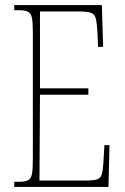

<svg xmlns="http://www.w3.org/2000/svg" viewBox="-20 -734 489 754"><path d="M36 0V-20H53Q78 -20 90 -26Q102 -32 105.5 -51Q109 -70 109 -108V-606Q109 -645 105.5 -663.5Q102 -682 90 -688Q78 -694 53 -694H36V-714H380L385 -550H365L363 -600Q361 -641 356.5 -660Q352 -679 336.5 -684Q321 -689 287 -689H137V-387H327V-362H137L135 -25H314Q347 -25 361 -29.5Q375 -34 379.5 -49Q384 -64 386 -94L390 -164H410L406 0Z"/></svg>

Font: Noto Serif Tamil ExtraCondensed Thin
Style: Italic
Weight: 100
Width: 2
Italic angle: -12°
Designer: Indian Type Foundry, Tom Grace, and the Monotype Design Team
Foundry: Monotype Imaging Inc.
Version: Version 2.003; ttfautohint (v1.8.4.7-5d5b)